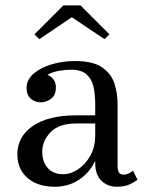

<svg xmlns="http://www.w3.org/2000/svg" viewBox="-20 -700 563 730"><path d="M253 -634.5 129.5 -551 111 -569.5 221 -679.5H286L396 -569.5L377.5 -551ZM270 -261.5H342V-304.5Q342 -340.5 335.5 -370Q329 -399.5 309 -417.2Q289 -435 249 -435Q229 -435 204.5 -430.8Q180 -426.5 160.5 -416Q174 -410 183.2 -398Q192.5 -386 192.5 -368Q192.5 -338 174.2 -324.5Q156 -311 135.5 -311Q112.5 -311 96.8 -325Q81 -339 81 -366Q81 -397 107.8 -420Q134.5 -443 176.5 -455.5Q218.5 -468 264 -468Q333 -468 368 -444Q403 -420 415 -382.5Q427 -345 427 -304.5V-70.5Q427 -55.5 431.2 -45.8Q435.5 -36 451.5 -36Q459.5 -36 470 -41Q480.5 -46 485.5 -51L503 -16.5Q489.5 -6.5 471 1.8Q452.5 10 424 10Q389 10 365.5 -13Q342 -36 342 -80V-89Q321 -43.5 280.8 -16.8Q240.5 10 188.5 10Q123.5 10 84.8 -23.2Q46 -56.5 46 -113.5Q46 -180.5 104.8 -221Q163.5 -261.5 270 -261.5ZM221.5 -37.5Q247.5 -37.5 275.5 -55.5Q303.5 -73.5 322.8 -106.8Q342 -140 342 -185.5V-230.5H270Q204 -230.5 172.2 -197.2Q140.5 -164 140.5 -123Q140.5 -85.5 161.2 -61.5Q182 -37.5 221.5 -37.5Z"/></svg>

Font: Bodoni* 06pt
Style: Regular
Weight: 400
Version: Version 2.3